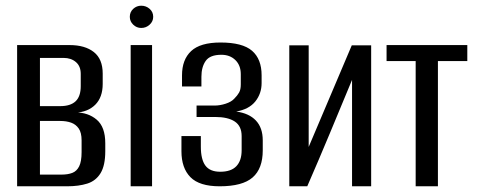

<svg xmlns="http://www.w3.org/2000/svg" viewBox="-20 -653 1672 673"><path d="M40 0V-495H224Q278 -495 309 -470.5Q340 -446 340 -395V-359Q340 -312 314 -286Q288 -260 244 -258V-259Q289 -259 319 -233.5Q349 -208 349 -151V-123Q349 -73 332.5 -46Q316 -19 286 -9.5Q256 0 215 0ZM120 -41H196Q218 -41 233.5 -47Q249 -53 257.5 -70Q266 -87 266 -120V-161Q266 -188 256 -202.5Q246 -217 229.5 -223Q213 -229 191 -229H120ZM120 -281H191Q227 -281 245 -298Q263 -315 263 -351V-394Q263 -421 246 -435.5Q229 -450 203 -450H120Z M438 0V-495H513V0ZM475 -555Q459 -555 447 -566.5Q435 -578 435 -594Q435 -611 447 -622Q459 -633 475 -633Q492 -633 504.5 -622Q517 -611 517 -594Q517 -578 504.5 -566.5Q492 -555 475 -555Z M750 0Q679 0 647.5 -32Q616 -64 616 -123V-176H684V-139Q684 -94 700 -72.5Q716 -51 752 -51Q790 -51 808.5 -70.5Q827 -90 827 -126V-176Q827 -211 803 -227Q779 -243 734 -243H669V-283H732Q751 -283 771 -289.5Q791 -296 801 -307Q812 -318 818 -328.5Q824 -339 824 -357V-393Q824 -424 805 -442.5Q786 -461 756 -461Q716 -461 701 -439.5Q686 -418 686 -384V-350H618V-389Q618 -444 650 -474Q682 -504 753 -504Q830 -504 863.5 -475Q897 -446 897 -389V-362Q897 -325 875 -297.5Q853 -270 808 -262Q853 -256 877 -230.5Q901 -205 901 -161V-126Q901 -62 865.5 -31Q830 0 750 0Z M994 0V-494H1062V-138L1213 -494H1281V0H1214V-373Q1175 -279 1136.5 -186.5Q1098 -94 1057 0Z M1437 0V-439H1335V-495H1618V-439H1515V0Z"/></svg>

Font: Alumni Sans Medium
Style: Regular
Weight: 500
Designer: Robert E. Leuschke
Foundry: Robert E. Leuschke
Version: Version 1.018